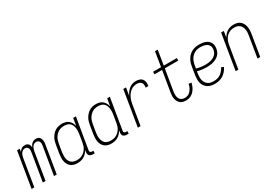

<svg xmlns="http://www.w3.org/2000/svg" viewBox="21 -1588 3457 2448"><g transform="rotate(-30 1750.0 -363.5)"><path d="M9 0 95 -520H135L128 -478Q135 -489 144 -498.5Q153 -508 163.5 -515Q174 -522 186.5 -525Q199 -528 211 -528Q226 -528 239.5 -523.5Q253 -519 262 -509Q271 -499 276 -486Q281 -473 283 -459Q289 -473 298 -486Q307 -499 319.5 -509Q332 -519 346.5 -523.5Q361 -528 376 -528Q390 -528 404 -523.5Q418 -519 426.5 -509.5Q435 -500 440.5 -487Q446 -474 448 -460Q450 -446 449 -431.5Q448 -417 445 -403L379 0H339L407 -410Q409 -424 409 -438.5Q409 -453 403 -465.5Q397 -478 385 -485Q373 -492 358 -492Q347 -492 336.5 -488.5Q326 -485 317 -477Q308 -469 301.5 -459.5Q295 -450 291 -439.5Q287 -429 284 -418Q281 -407 279 -396L214 0H174L242 -410Q244 -424 244 -438.5Q244 -453 238 -465.5Q232 -478 220 -485Q208 -492 193 -492Q182 -492 171.5 -488.5Q161 -485 152 -477Q143 -469 136.5 -459.5Q130 -450 126 -439.5Q122 -429 119 -418Q116 -407 114 -396L49 0Z M682 8Q655 8 630 1Q605 -6 585.5 -22Q566 -38 554 -60.5Q542 -83 538 -108.5Q534 -134 535 -161Q536 -188 540 -215L560 -335Q564 -359 571 -383Q578 -407 591 -429.5Q604 -452 622 -471.5Q640 -491 662 -504Q684 -517 708.5 -522.5Q733 -528 757 -528Q785 -528 810.5 -521Q836 -514 855 -497.5Q874 -481 886 -458Q898 -435 903 -410L921 -520H961L885 -64Q884 -57 885 -50Q886 -43 890.5 -38Q895 -33 902 -31Q909 -29 916 -29H935L934 8H909Q894 8 880 4Q866 0 856.5 -10Q847 -20 845 -34.5Q843 -49 845 -64L850 -91Q837 -69 819 -49Q801 -29 778.5 -16Q756 -3 731 2.5Q706 8 682 8ZM696 -29Q716 -29 736.5 -33Q757 -37 776 -47.5Q795 -58 811 -73.5Q827 -89 838.5 -107.5Q850 -126 856 -146.5Q862 -167 866 -187L886 -307Q889 -329 889.5 -351Q890 -373 886.5 -394Q883 -415 874 -434Q865 -453 849.5 -466.5Q834 -480 813 -485.5Q792 -491 770 -491Q750 -491 729 -487Q708 -483 688.5 -472Q669 -461 653.5 -445Q638 -429 626.5 -410Q615 -391 609 -370.5Q603 -350 599 -329L579 -209Q576 -188 575.5 -166Q575 -144 578.5 -123Q582 -102 591.5 -84Q601 -66 616.5 -53Q632 -40 653 -34.5Q674 -29 696 -29Z M1182 8Q1155 8 1130 1Q1105 -6 1085.5 -22Q1066 -38 1054 -60.5Q1042 -83 1038 -108.5Q1034 -134 1035 -161Q1036 -188 1040 -215L1060 -335Q1064 -359 1071 -383Q1078 -407 1091 -429.5Q1104 -452 1122 -471.5Q1140 -491 1162 -504Q1184 -517 1208.5 -522.5Q1233 -528 1257 -528Q1285 -528 1310.5 -521Q1336 -514 1355 -497.5Q1374 -481 1386 -458Q1398 -435 1403 -410L1421 -520H1461L1385 -64Q1384 -57 1385 -50Q1386 -43 1390.5 -38Q1395 -33 1402 -31Q1409 -29 1416 -29H1435L1434 8H1409Q1394 8 1380 4Q1366 0 1356.5 -10Q1347 -20 1345 -34.5Q1343 -49 1345 -64L1350 -91Q1337 -69 1319 -49Q1301 -29 1278.5 -16Q1256 -3 1231 2.5Q1206 8 1182 8ZM1196 -29Q1216 -29 1236.5 -33Q1257 -37 1276 -47.5Q1295 -58 1311 -73.5Q1327 -89 1338.5 -107.5Q1350 -126 1356 -146.5Q1362 -167 1366 -187L1386 -307Q1389 -329 1389.5 -351Q1390 -373 1386.5 -394Q1383 -415 1374 -434Q1365 -453 1349.5 -466.5Q1334 -480 1313 -485.5Q1292 -491 1270 -491Q1250 -491 1229 -487Q1208 -483 1188.5 -472Q1169 -461 1153.5 -445Q1138 -429 1126.5 -410Q1115 -391 1109 -370.5Q1103 -350 1099 -329L1079 -209Q1076 -188 1075.5 -166Q1075 -144 1078.5 -123Q1082 -102 1091.5 -84Q1101 -66 1116.5 -53Q1132 -40 1153 -34.5Q1174 -29 1196 -29Z M1573 0 1659 -520H1699L1680 -407Q1692 -432 1709 -454.5Q1726 -477 1747.5 -494.5Q1769 -512 1795 -520Q1821 -528 1847 -528Q1874 -528 1899 -520Q1924 -512 1939 -492Q1954 -472 1956.5 -445.5Q1959 -419 1955 -392H1915Q1918 -411 1916.5 -430Q1915 -449 1905 -463.5Q1895 -478 1877.5 -484.5Q1860 -491 1841 -491Q1818 -491 1794 -484Q1770 -477 1750 -462Q1730 -447 1714.5 -426.5Q1699 -406 1688 -383.5Q1677 -361 1671 -337.5Q1665 -314 1661 -291L1613 0Z M2281 8Q2258 8 2236.5 2.5Q2215 -3 2199 -16Q2183 -29 2172.5 -47.5Q2162 -66 2157.5 -87.5Q2153 -109 2153.5 -131.5Q2154 -154 2158 -177L2209 -483H2097V-520H2215L2250 -735H2290L2255 -520H2447V-483H2249L2197 -171Q2194 -154 2193.5 -137Q2193 -120 2195.5 -104Q2198 -88 2205 -73.5Q2212 -59 2223.5 -48.5Q2235 -38 2251.5 -33.5Q2268 -29 2285 -29Q2301 -29 2317 -33Q2333 -37 2347 -47Q2361 -57 2372.5 -70.5Q2384 -84 2392 -99Q2400 -114 2405.5 -129.5Q2411 -145 2413 -161L2453 -156Q2448 -136 2441 -116Q2434 -96 2422.5 -77Q2411 -58 2396 -41.5Q2381 -25 2362 -13.5Q2343 -2 2322 3Q2301 8 2281 8Z M2707 8Q2679 8 2651.5 2Q2624 -4 2601.5 -18.5Q2579 -33 2563.5 -55Q2548 -77 2541.5 -103.5Q2535 -130 2535.5 -158.5Q2536 -187 2540 -215L2560 -335Q2564 -361 2572.5 -386Q2581 -411 2595 -433.5Q2609 -456 2629 -475Q2649 -494 2673.5 -506Q2698 -518 2724 -523Q2750 -528 2775 -528Q2798 -528 2821 -525Q2844 -522 2865.5 -514.5Q2887 -507 2904.5 -493.5Q2922 -480 2932.5 -461Q2943 -442 2945.5 -418.5Q2948 -395 2944 -372Q2940 -349 2930 -326.5Q2920 -304 2902 -286.5Q2884 -269 2862 -257.5Q2840 -246 2817 -239.5Q2794 -233 2770.5 -230.5Q2747 -228 2725 -228Q2689 -228 2654 -232Q2619 -236 2585 -246L2579 -209Q2576 -187 2575.5 -164Q2575 -141 2580.5 -119.5Q2586 -98 2597.5 -80Q2609 -62 2626.5 -50Q2644 -38 2666 -33.5Q2688 -29 2711 -29Q2736 -29 2761.5 -35Q2787 -41 2809 -56Q2831 -71 2848.5 -92Q2866 -113 2877 -137L2911 -121Q2897 -92 2876 -67Q2855 -42 2827.5 -24.5Q2800 -7 2769 0.5Q2738 8 2707 8ZM2725 -264Q2743 -264 2762 -266Q2781 -268 2800 -273Q2819 -278 2837 -287Q2855 -296 2869.5 -309.5Q2884 -323 2893 -341Q2902 -359 2905 -377Q2908 -395 2906 -412.5Q2904 -430 2895 -443.5Q2886 -457 2872.5 -466.5Q2859 -476 2843 -481.5Q2827 -487 2810 -489Q2793 -491 2775 -491Q2754 -491 2733 -487Q2712 -483 2692 -472.5Q2672 -462 2655.5 -446Q2639 -430 2628 -411Q2617 -392 2610 -371Q2603 -350 2599 -329L2592 -283Q2623 -273 2656.5 -268.5Q2690 -264 2725 -264Z M3013 0 3099 -520H3139L3124 -430Q3137 -452 3154 -471.5Q3171 -491 3193 -504Q3215 -517 3239 -522.5Q3263 -528 3287 -528Q3314 -528 3339 -521Q3364 -514 3382.5 -497.5Q3401 -481 3412.5 -458.5Q3424 -436 3428 -410.5Q3432 -385 3431 -358Q3430 -331 3425 -305L3375 0H3335L3386 -311Q3390 -332 3391 -353.5Q3392 -375 3388.5 -396Q3385 -417 3376 -435Q3367 -453 3351.5 -466.5Q3336 -480 3316 -485.5Q3296 -491 3274 -491Q3254 -491 3234 -487Q3214 -483 3195 -472.5Q3176 -462 3160.5 -446Q3145 -430 3134.5 -411.5Q3124 -393 3117.5 -373Q3111 -353 3108 -333L3053 0Z"/></g></svg>

Font: Iosevka Extralight
Style: Italic
Weight: 200
Italic angle: -9°
Monospace: yes
Designer: Belleve Invis
Foundry: Belleve Invis
Version: Version 32.5.0; ttfautohint (v1.8.4)